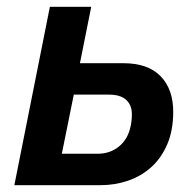

<svg xmlns="http://www.w3.org/2000/svg" viewBox="-20 -542 574 562"><path d="M126 -522H247L214 -357H341Q413 -357 450 -319Q487 -281 487 -215Q487 -160 469.5 -119.5Q452 -79 422.5 -52.5Q393 -26 354.5 -13Q316 0 275 0H22ZM266 -92Q302 -92 328 -113Q354 -134 362 -171Q366 -188 366 -208Q366 -234 349.5 -249.5Q333 -265 299 -265H196L161 -92Z"/></svg>

Font: IBM Plex Sans SmBld
Style: Italic
Weight: 600
Italic angle: -11°
Designer: Mike Abbink, Paul van der Laan, Pieter van Rosmalen
Foundry: Bold Monday
Version: Version 3.005